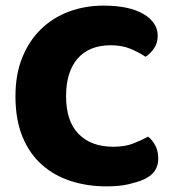

<svg xmlns="http://www.w3.org/2000/svg" viewBox="-20 -645 611 683"><path d="M541 -518Q541 -492 528 -473Q515 -454 498 -443Q472 -460 442.5 -472Q413 -484 374 -484Q297 -484 256 -436.5Q215 -389 215 -303Q215 -214 259.5 -168.5Q304 -123 383 -123Q424 -123 452.5 -134Q481 -145 507 -159Q524 -145 533.5 -125.5Q543 -106 543 -80Q543 -57 531 -38Q519 -19 490 -6Q472 2 439 10Q406 18 359 18Q291 18 232 -1Q173 -20 129 -59Q85 -98 60 -158.5Q35 -219 35 -303Q35 -381 59.5 -441Q84 -501 126.5 -542Q169 -583 226 -604Q283 -625 348 -625Q440 -625 490.5 -595Q541 -565 541 -518Z"/></svg>

Font: Baloo Tammudu 2 ExtraBold
Style: Regular
Weight: 800
Designer: Maithili Shingre, Omkar Shende and Ek Type
Foundry: Ek Type
Version: Version 1.640;hotconv 1.0.111;makeotfexe 2.5.65597; ttfautoh